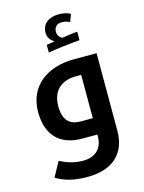

<svg xmlns="http://www.w3.org/2000/svg" viewBox="-147 -873 899 1199"><g transform="rotate(-15 302.5 -274.0)"><path d="M233 -623V-573C267 -580 390 -595 438 -598V-653C420 -652 387 -648 339 -640C322 -648 309 -664 309 -686C309 -717 329 -735 358 -735C378 -735 395 -731 411 -722L429 -771C409 -782 383 -788 353 -788C288 -788 245 -754 245 -697C245 -668 261 -645 287 -631ZM267 240C428 240 520 157 520 10V-492H375C198 -492 72 -397 72 -231C72 -83 151 0 294 0H393V13C393 88 347 135 266 135C213 135 168 122 117 96L65 191C123 226 184 240 267 240ZM392 -106H315C240 -106 203 -146 203 -234C203 -330 260 -386 357 -386H392Z"/></g></svg>

Font: Noto Kufi Arabic SemiBold
Style: Regular
Weight: 600
Designer: Monotype Design Team, David Williams, Khaled Hosny
Foundry: Google LLC
Version: Version 2.109